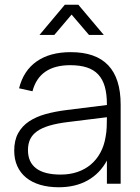

<svg xmlns="http://www.w3.org/2000/svg" viewBox="-20 -775 589 810"><path d="M253.5 -755H310.5L418 -627.5H355.5L282 -713.5L209 -627.5H146.5ZM278.5 -555Q489 -555 489 -334V0H431V-97.5Q401 -42.5 349.5 -13.8Q298 15 228 15Q184 15 149 4.5Q114 -6 89.8 -26Q65.5 -46 52.8 -74.5Q40 -103 40 -139.5Q40 -183 56.5 -213Q73 -243 102.5 -262.8Q132 -282.5 172.8 -293.8Q213.5 -305 262.5 -311L431 -332V-335Q431 -378.5 422 -409.8Q413 -441 394.2 -461Q375.5 -481 346.2 -490.5Q317 -500 276.5 -500Q146 -500 117 -390L60.5 -402.5Q79 -477 134.8 -516Q190.5 -555 278.5 -555ZM265.5 -260Q220.5 -254.5 188.5 -245Q156.5 -235.5 136.5 -221.2Q116.5 -207 107.2 -187.5Q98 -168 98 -141.5Q98 -90.5 132.8 -64.5Q167.5 -38.5 236 -38.5Q274.5 -38.5 306.8 -49.5Q339 -60.5 363.2 -81Q387.5 -101.5 403.5 -131Q419.5 -160.5 425.5 -197.5Q429.5 -217.5 430.2 -240.2Q431 -263 431 -280.5Z"/></svg>

Font: Vela Sans Light
Style: Regular
Weight: 300
Designer: Principal design: Mikhail Sharanda - project Manrope.
Design modification: Ravid Balaliev
Foundry: Mikhail Sharanda
Version: Version 1.001